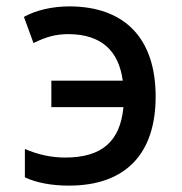

<svg xmlns="http://www.w3.org/2000/svg" viewBox="-20 -571 570 602"><path d="M196 11C375 11 468 -90 468 -268C468 -451 371 -550 199 -551C143 -551 93 -539 55 -518L85 -436C126 -456 155 -464 196 -464C297 -463 352 -413 365 -318H141V-235H367C357 -129 301 -77 184 -77C142 -77 99 -86 58 -104V-15C94 2 142 11 196 11Z"/></svg>

Font: Noto Sans Mono Condensed Medium
Style: Regular
Weight: 500
Width: 3
Designer: Monotype Design Team
Foundry: Monotype Imaging Inc.
Version: Version 2.014